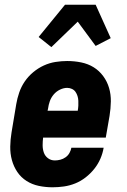

<svg xmlns="http://www.w3.org/2000/svg" viewBox="-20 -787 540 815"><path d="M203 8Q173 8 144.5 2Q116 -4 92.5 -19Q69 -34 53.5 -57Q38 -80 30.5 -107.5Q23 -135 23.5 -165Q24 -195 29 -225L49 -345Q53 -369 61.5 -394Q70 -419 85 -441Q100 -463 121 -480.5Q142 -498 166 -509Q190 -520 215.5 -524Q241 -528 265 -528Q296 -528 325 -522Q354 -516 377.5 -501.5Q401 -487 418 -464Q435 -441 443 -413.5Q451 -386 450.5 -356Q450 -326 445 -295L429 -203H163Q161 -187 161 -170.5Q161 -154 166 -139.5Q171 -125 183.5 -115.5Q196 -106 213 -106Q224 -106 236 -109Q248 -112 258.5 -119.5Q269 -127 275 -138Q281 -149 283 -160H420Q416 -136 406 -113Q396 -90 380 -70Q364 -50 343.5 -34Q323 -18 299.5 -8.5Q276 1 251.5 4.5Q227 8 203 8ZM182 -317H310Q312 -328 312.5 -338.5Q313 -349 312.5 -359.5Q312 -370 309 -379.5Q306 -389 300.5 -397Q295 -405 285.5 -409.5Q276 -414 265 -414Q250 -414 234.5 -406.5Q219 -399 208 -386Q197 -373 191.5 -357.5Q186 -342 184 -326ZM198 -587 144 -630 256 -767H386L450 -625L386 -592L310 -695Z"/></svg>

Font: Iosevka Term Curly Hv Obl
Style: Regular
Weight: 900
Italic angle: -9°
Designer: Belleve Invis
Foundry: Belleve Invis
Version: Version 32.3.0